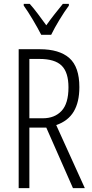

<svg xmlns="http://www.w3.org/2000/svg" viewBox="-20 -1033 473 987"><path d="M184 -780Q285 -780 336.5 -734.5Q388 -689 388 -585Q388 -508 359 -459.5Q330 -411 269 -390L416 -66H355L218 -377H131V-66H76V-780ZM183 -730H131V-425H200Q261 -425 296.5 -463Q332 -501 332 -584Q332 -661 297 -695.5Q262 -730 183 -730ZM192 -854Q174 -889 148.5 -932Q123 -975 102 -1004V-1013H133Q152 -992 174.5 -962Q197 -932 218 -903Q240 -934 259 -958Q278 -982 303 -1013H334V-1004Q311 -973 285.5 -931Q260 -889 243 -854Z"/></svg>

Font: Noto Sans Malayalam UI ExtraCondensed Light
Style: Regular
Weight: 300
Width: 2
Designer: Jelle Bosma - Monotype Design Team
Foundry: Monotype Imaging Inc.
Version: Version 2.104; ttfautohint (v1.8.4.7-5d5b)